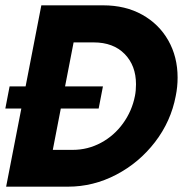

<svg xmlns="http://www.w3.org/2000/svg" viewBox="-29 -700 714 720"><path d="M51 -293H-9L7 -376H67L126 -680H358Q441 -680 504 -645Q567 -610 602 -548.5Q637 -487 637 -409Q637 -374 630 -340Q612 -245 552.5 -167.5Q493 -90 407 -45Q321 0 226 0H-6ZM244 -138Q300 -138 349.5 -164.5Q399 -191 432.5 -237.5Q466 -284 477 -340Q481 -360 481 -384Q481 -454 438.5 -497.5Q396 -541 322 -541H247L215 -376H357L341 -293H199L169 -138Z"/></svg>

Font: Teachers
Style: Bold Italic
Weight: 700
Designer: Alfredo Marco Pradil & Chank Diesel
Version: Version 0.009